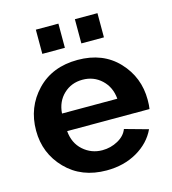

<svg xmlns="http://www.w3.org/2000/svg" viewBox="-109 -813 817 912"><g transform="rotate(-15 299.5 -356.5)"><path d="M262 -604H151V-723H262ZM454 -604H343V-723H454ZM304 10Q181 10 104.5 -68.5Q28 -147 28 -259Q28 -374 104 -453.5Q180 -533 305 -533Q429 -533 503.5 -454Q578 -375 578 -264Q578 -236 575 -219H170Q175 -159 215 -123.5Q255 -88 309 -88Q350 -88 385.5 -107.5Q421 -127 433 -159L548 -127Q519 -65 454 -27.5Q389 10 304 10ZM168 -306H440Q435 -364 396.5 -400Q358 -436 303 -436Q248 -436 210 -400Q172 -364 168 -306Z"/></g></svg>

Font: Raleway
Style: Bold
Weight: 700
Designer: Matt McInerney, Pablo Impallari, Rodrigo Fuenzalida
Foundry: Matt McInerney, Pablo Impallari, Rodrigo Fuenzalida
Version: Version 3.000